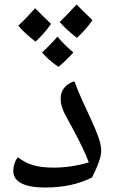

<svg xmlns="http://www.w3.org/2000/svg" viewBox="-20 -837 527 867"><path d="M184.1 9.8Q113.3 9.8 76.7 -9.3Q40 -28.3 40 -64.9Q40 -82 45.7 -98.9Q51.3 -115.7 61 -127Q90.3 -103 127.9 -91.6Q165.5 -80.1 221.2 -80.1Q303.2 -80.1 380.9 -104Q361.3 -158.2 307.1 -258.8L286.1 -297.4Q269 -326.7 261.5 -348.1Q253.9 -369.6 253.9 -392.1Q253.9 -420.9 270.3 -440.9Q286.6 -460.9 315.9 -470.2Q333.5 -421.9 354.5 -377Q375.5 -332 393.8 -292Q412.1 -252 424.6 -217.3Q437 -182.6 437 -155.8Q437 -118.2 396 -36.1Q307.1 9.8 184.1 9.8ZM210.4 -729Q183.6 -689.5 140.6 -648.9Q91.3 -686.5 62.5 -721.2Q96.2 -752 138.7 -799.8Q148.9 -788.6 210.4 -729ZM397.5 -746.1Q370.6 -706.5 327.6 -666Q279.3 -703.1 249.5 -737.8Q275.9 -762.2 325.7 -816.9Q335.9 -805.7 397.5 -746.1ZM311.5 -600.1Q264.6 -549.8 243.7 -535.2Q199.2 -565.4 169.9 -600.1Q208.5 -635.7 239.7 -671.9Q252.9 -654.3 275.6 -632.3Q298.3 -610.4 311.5 -600.1Z"/></svg>

Font: Droid Arabic Naskh Colored
Style: Regular
Weight: 400
Designer: Pascal Zoghbi
Foundry: Ascender Corporation
Version: Version 1.00